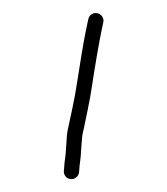

<svg xmlns="http://www.w3.org/2000/svg" viewBox="-205 -785 882 1015"><g transform="rotate(30 236.5 -277.0)"><path d="M81 -693C70.3 -689.7 62.5 -683 57.5 -673C52.5 -663 51.7 -652.7 55 -642L70 -596C80 -564.7 95 -522.3 115 -469C135 -415.7 153.3 -367.7 170 -325C186.7 -283 202 -240.3 216 -197C230.7 -152.3 240.7 -121.3 246 -104C252 -84 257.7 -68 263 -56C268.3 -44.7 278 -25 292 3C305.3 29.7 313.7 47.7 317 57C321 67.7 325 77 329 85C331.7 91 335 98 339 106L344 117C348.7 127 356.2 134 366.5 138C376.8 142 387 141.7 397 137C407 132.3 414 124.7 418 114C422 103.3 421.7 93 417 83L412 72C408 63.3 404.7 56.3 402 51C399.3 44.3 396 36.3 392 27C388 16.3 378.7 -3.3 364 -32C351.3 -59.3 342.3 -78.3 337 -89C333 -98.3 328.7 -111.3 324 -128C318 -146 307.7 -177.3 293 -222C278.3 -267.3 262.3 -311.7 245 -355C228.3 -397 210.3 -444.3 191 -497C171.7 -549.7 157 -591 147 -621L132 -667C128.7 -677.7 122 -685.5 112 -690.5C102 -695.5 91.7 -696.3 81 -693Z"/></g></svg>

Font: Ruji's Handwriting Font v.2.0
Style: Medium
Weight: 500
Version: Version 2.0